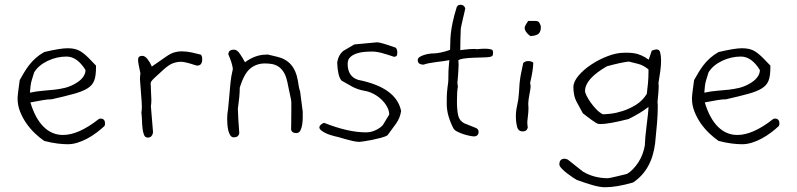

<svg xmlns="http://www.w3.org/2000/svg" viewBox="-20 -570 3356 808"><path d="M420 -40Q405 -26 386.5 -12Q368 2 347.5 13Q327 24 306 30.5Q285 37 265 37Q246 37 221.5 34Q197 31 166 23Q147 10 127 -9Q107 -28 91 -51Q75 -74 64.5 -100.5Q54 -127 54 -155Q54 -171 63 -233Q72 -249 81.5 -265Q91 -281 102.5 -296Q114 -311 129.5 -325Q145 -339 166 -351Q200 -359 224.5 -363Q249 -367 264 -367Q292 -367 310.5 -358.5Q329 -350 353 -326L384 -294V-286Q384 -251 376.5 -231Q369 -211 348 -198Q327 -185 290.5 -175Q254 -165 197 -152H193Q181 -152 160 -148.5Q139 -145 108 -139Q128 -72 163 -37Q198 -2 245 -2Q310 -2 393 -67Q397 -71 403 -71Q422 -71 422 -50Q422 -46 420 -40ZM340 -275Q305 -332 260 -332Q219 -332 181 -314Q143 -296 124 -266L114 -234Q110 -221 108.5 -207.5Q107 -194 106 -180Q134 -186 159.5 -188Q185 -190 208 -192.5Q231 -195 252 -200Q273 -205 293 -216Q339 -241 340 -275Z M825 -340Q831 -334 831 -321Q831 -294 810 -294Q807 -294 801 -296Q759 -310 742 -310Q724 -310 707 -303.5Q690 -297 667 -276Q642 -253 631 -243Q620 -233 616.5 -227Q613 -221 614 -215.5Q615 -210 615 -196Q615 -186 616 -173Q617 -160 617 -150Q617 -142 616.5 -135Q616 -128 615 -123L624 -14Q621 9 602 9Q591 9 586.5 -1.5Q582 -12 580 -28Q578 -44 577.5 -62.5Q577 -81 575 -97Q576 -102 576.5 -107.5Q577 -113 577 -121Q577 -126 576.5 -132Q576 -138 576 -144L570 -223Q570 -227 569.5 -230Q569 -233 569 -236Q569 -244 569.5 -250Q570 -256 571 -261Q566 -283 563.5 -297.5Q561 -312 561 -319Q561 -335 579 -335Q590 -335 601 -321Q612 -307 619 -290L678 -331Q698 -345 713.5 -349.5Q729 -354 743 -354Q765 -354 788 -349Z M1254 -100V-92Q1254 -89 1254 -75.5Q1254 -62 1252 -47.5Q1250 -33 1244.5 -21.5Q1239 -10 1227 -10Q1208 -10 1205 -25Q1205 -26 1205.5 -47Q1206 -68 1206 -109Q1206 -128 1206 -136Q1206 -144 1204.5 -152Q1203 -160 1199.5 -175.5Q1196 -191 1189 -226Q1183 -253 1172.5 -268.5Q1162 -284 1149 -291.5Q1136 -299 1122 -301Q1108 -303 1095 -303Q1059 -303 1033 -281.5Q1007 -260 989 -201Q989 -184 987 -162Q985 -140 981 -112Q982 -73 987 -10Q984 8 964 8Q955 8 949.5 0Q944 -8 941 -20Q938 -32 937 -45.5Q936 -59 936 -69Q936 -92 940 -112L950 -222Q951 -234 953.5 -248.5Q956 -263 960 -280Q957 -305 941 -341Q941 -361 965 -361Q978 -361 990 -343Q1002 -325 1011 -308Q1031 -323 1053.5 -331.5Q1076 -340 1099 -340Q1105 -340 1103.5 -340.5Q1102 -341 1103.5 -341Q1105 -341 1113.5 -339Q1122 -337 1147 -331Q1219 -314 1233 -233Q1238 -198 1243 -185Z M1668 -103Q1664 -74 1646.5 -49.5Q1629 -25 1611 -1Q1602 5 1583 10Q1564 15 1544.5 19Q1525 23 1510 25Q1495 27 1492 27Q1481 27 1465 23.5Q1449 20 1433.5 15.5Q1418 11 1406 7.5Q1394 4 1392 4H1391Q1382 2 1370 -2Q1358 -6 1348 -11Q1338 -16 1331 -22Q1324 -28 1324 -34Q1324 -39 1330 -45Q1336 -51 1344 -53Q1445 -13 1520 -13Q1543 -13 1563.5 -23.5Q1584 -34 1592 -45L1618 -88Q1618 -104 1609 -120.5Q1600 -137 1585.5 -151Q1571 -165 1552 -175Q1533 -185 1513 -188Q1485 -193 1462 -205.5Q1439 -218 1417 -231Q1401 -250 1399 -307Q1404 -339 1425 -356L1471 -383L1567 -392Q1582 -392 1646 -369Q1652 -361 1652 -349Q1652 -338 1648.5 -334.5Q1645 -331 1638 -331Q1612 -340 1588.5 -346.5Q1565 -353 1546 -353Q1510 -353 1489.5 -347.5Q1469 -342 1458.5 -333.5Q1448 -325 1445.5 -316.5Q1443 -308 1443 -302Q1443 -248 1487 -234Q1648 -202 1668 -103Z M2052 -360Q2055 -355 2055 -350Q2055 -342 2053.5 -337.5Q2052 -333 2044 -331Q2036 -329 2019 -328.5Q2002 -328 1971 -327Q1922 -325 1909 -317Q1909 -312 1909.5 -307.5Q1910 -303 1910 -298Q1910 -286 1909 -274Q1908 -262 1907.5 -251.5Q1907 -241 1906 -233.5Q1905 -226 1905 -225Q1905 -220 1905.5 -215Q1906 -210 1907 -205Q1905 -197 1904 -181.5Q1903 -166 1903 -143Q1903 -108 1908 -85Q1913 -62 1934 -51L1979 -33Q1994 -28 1994 -16Q1994 4 1974 4Q1969 4 1956.5 1.5Q1944 -1 1930 -5.5Q1916 -10 1903.5 -16.5Q1891 -23 1887 -32Q1874 -58 1867 -83Q1860 -108 1860 -134Q1860 -165 1861 -180Q1862 -195 1863.5 -204Q1865 -213 1866 -222Q1867 -231 1867 -251Q1867 -273 1868.5 -289.5Q1870 -306 1871 -317Q1863 -315 1848 -313Q1833 -311 1816.5 -309Q1800 -307 1785 -304Q1770 -301 1763 -298Q1738 -298 1738 -317Q1738 -326 1748 -331.5Q1758 -337 1769 -340Q1780 -343 1789 -344Q1798 -345 1796 -345H1801Q1830 -345 1874 -360Q1875 -376 1875 -391.5Q1875 -407 1877 -427Q1879 -447 1884.5 -474Q1890 -501 1902 -540Q1906 -550 1918 -550Q1933 -550 1938 -535Q1938 -533 1935 -520.5Q1932 -508 1928.5 -493Q1925 -478 1922 -464Q1919 -450 1919 -446Q1918 -423 1917.5 -401Q1917 -379 1917 -359Q1920 -359 1938.5 -361.5Q1957 -364 1977 -364Q1981 -364 1983 -363.5Q1985 -363 1987 -363Q1997 -364 2005 -364.5Q2013 -365 2020 -365Q2042 -365 2052 -360Z M2255 -463Q2256 -460 2256 -454Q2256 -438 2247.5 -429Q2239 -420 2212 -418Q2201 -426 2194.5 -435Q2188 -444 2188 -453Q2188 -461 2203 -482Q2220 -482 2229.5 -482Q2239 -482 2243.5 -480Q2248 -478 2250 -474Q2252 -470 2255 -463ZM2224 -307V-303Q2224 -292 2221 -271.5Q2218 -251 2211 -221Q2213 -211 2213 -205Q2213 -201 2211.5 -192Q2210 -183 2208 -172.5Q2206 -162 2204.5 -151.5Q2203 -141 2203 -134Q2203 -129 2203.5 -125Q2204 -121 2204 -116Q2204 -99 2201.5 -80.5Q2199 -62 2199 -57Q2199 -52 2199.5 -46Q2200 -40 2201 -33Q2197 -17 2180 -17Q2161 -17 2156 -36.5Q2151 -56 2151 -81Q2151 -104 2156.5 -127Q2162 -150 2164 -180Q2165 -204 2166.5 -219Q2168 -234 2170 -246.5Q2172 -259 2175 -272Q2178 -285 2182 -305Q2190 -313 2203 -313Q2215 -313 2224 -307Z M2758 -350Q2760 -342 2761 -334Q2762 -326 2762 -315Q2762 -296 2759 -272.5Q2756 -249 2751 -220Q2752 -216 2752 -204Q2752 -193 2750.5 -177.5Q2749 -162 2747 -141Q2748 -136 2748 -129.5Q2748 -123 2748 -115Q2748 -89 2745 -52Q2742 -15 2737 33Q2723 146 2644 198Q2575 218 2526 218Q2506 218 2477 210Q2448 202 2407 187Q2403 185 2391 177Q2379 169 2366.5 159.5Q2354 150 2344 139.5Q2334 129 2334 122Q2334 98 2356 98Q2363 98 2370 102L2433 152Q2478 179 2535 180Q2545 180 2577 172L2618 162Q2631 155 2643.5 142Q2656 129 2666.5 113Q2677 97 2684 78Q2691 59 2694 40V35Q2694 26 2696 5Q2698 -16 2701 -40.5Q2704 -65 2706.5 -87Q2709 -109 2709 -120Q2676 -94 2625 -69Q2542 -48 2508 -48Q2503 -48 2499 -48.5Q2495 -49 2488 -53Q2481 -57 2468 -66.5Q2455 -76 2433 -93L2409 -137Q2400 -153 2396.5 -169.5Q2393 -186 2393 -203Q2393 -226 2414.5 -251.5Q2436 -277 2468.5 -298.5Q2501 -320 2538 -334Q2575 -348 2606 -348Q2613 -348 2624 -348Q2635 -348 2648.5 -346Q2662 -344 2677.5 -337.5Q2693 -331 2710 -319L2723 -357Q2736 -362 2743 -362Q2755 -362 2758 -350ZM2709 -278Q2699 -286 2688.5 -292Q2678 -298 2666 -301L2626 -311Q2609 -309 2586 -304Q2563 -299 2534 -291Q2442 -238 2442 -187Q2442 -180 2448.5 -167Q2455 -154 2465.5 -139Q2476 -124 2489.5 -110Q2503 -96 2517 -89Q2527 -89 2550 -91.5Q2573 -94 2601 -103Q2629 -112 2656.5 -129Q2684 -146 2702 -175Q2705 -198 2707 -220.5Q2709 -243 2709 -265Z M3258 -40Q3243 -26 3224.5 -12Q3206 2 3185.5 13Q3165 24 3144 30.5Q3123 37 3103 37Q3084 37 3059.5 34Q3035 31 3004 23Q2985 10 2965 -9Q2945 -28 2929 -51Q2913 -74 2902.5 -100.5Q2892 -127 2892 -155Q2892 -171 2901 -233Q2910 -249 2919.5 -265Q2929 -281 2940.5 -296Q2952 -311 2967.5 -325Q2983 -339 3004 -351Q3038 -359 3062.5 -363Q3087 -367 3102 -367Q3130 -367 3148.5 -358.5Q3167 -350 3191 -326L3222 -294V-286Q3222 -251 3214.5 -231Q3207 -211 3186 -198Q3165 -185 3128.5 -175Q3092 -165 3035 -152H3031Q3019 -152 2998 -148.5Q2977 -145 2946 -139Q2966 -72 3001 -37Q3036 -2 3083 -2Q3148 -2 3231 -67Q3235 -71 3241 -71Q3260 -71 3260 -50Q3260 -46 3258 -40ZM3178 -275Q3143 -332 3098 -332Q3057 -332 3019 -314Q2981 -296 2962 -266L2952 -234Q2948 -221 2946.5 -207.5Q2945 -194 2944 -180Q2972 -186 2997.5 -188Q3023 -190 3046 -192.5Q3069 -195 3090 -200Q3111 -205 3131 -216Q3177 -241 3178 -275Z"/></svg>

Font: Gaegu Light
Style: Regular
Weight: 300
Designer: JIKJI
Foundry: JIKJI
Version: Version 1.00